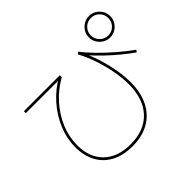

<svg xmlns="http://www.w3.org/2000/svg" viewBox="-198 -1096 1397 1397"><g transform="rotate(-45 500.0 -397.5)"><path d="M430 50Q337 50 269.5 15Q202 -20 166 -85.5Q130 -151 130 -240Q130 -328 165 -412.5Q200 -497 263 -568.5Q326 -640 411 -688V-670H51V-690H421V-670Q339 -624 278 -555.5Q217 -487 183.5 -406Q150 -325 150 -240Q150 -114 224.5 -42Q299 30 430 30Q572 30 651 -54.5Q730 -139 730 -290Q730 -354 716.5 -426.5Q703 -499 678.5 -571.5Q654 -644 621 -705L637 -717Q669 -674 720 -622Q771 -570 830 -519Q889 -468 946 -428L934 -412Q890 -443 842.5 -482Q795 -521 750 -564Q705 -607 668 -648L663 -666Q690 -607 709.5 -541.5Q729 -476 739.5 -411.5Q750 -347 750 -290Q750 -184 711.5 -107.5Q673 -31 601.5 9.5Q530 50 430 50ZM875 -625Q845 -625 820 -640Q795 -655 780 -680Q765 -705 765 -735Q765 -766 780 -790.5Q795 -815 820 -830Q845 -845 875 -845Q906 -845 930.5 -830Q955 -815 970 -790.5Q985 -766 985 -735Q985 -705 970 -680Q955 -655 930.5 -640Q906 -625 875 -625ZM875 -645Q913 -645 939 -671.5Q965 -698 965 -735Q965 -773 939 -799Q913 -825 875 -825Q838 -825 811.5 -799Q785 -773 785 -735Q785 -698 811.5 -671.5Q838 -645 875 -645Z"/></g></svg>

Font: M PLUS 1 Thin
Style: Regular
Weight: 100
Designer: Coji Morishita
Foundry: UNDERFOREST DESIGN
Version: Version 1.001